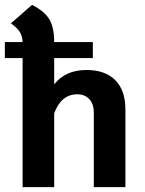

<svg xmlns="http://www.w3.org/2000/svg" viewBox="-20 -770 596 790"><path d="M496 -320V0H366V-308Q366 -342 347.5 -362Q329 -382 298 -382Q232 -382 203 -304V0H73V-531H0V-597H73Q72 -622 61.5 -638.5Q51 -655 25 -674L112 -750Q163 -724 183 -690.5Q203 -657 203 -597H362V-531H203V-423Q249 -482 336 -482Q413 -482 454.5 -440Q496 -398 496 -320Z"/></svg>

Font: KoHo
Style: Bold
Weight: 700
Designer: Cadson Demak & Katatrad Team
Foundry: Cadson Demak Co.,Ltd.
Version: Version 1.000; ttfautohint (v1.6)